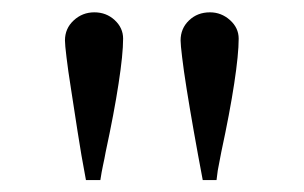

<svg xmlns="http://www.w3.org/2000/svg" viewBox="-20 -773 495 313"><path d="M310.5 -479.5Q302.7 -520.5 295.9 -559.1Q289.1 -597.7 284.2 -628.4Q279.3 -659.2 276.9 -679.7Q274.4 -700.2 274.4 -707Q274.4 -726.6 288.1 -739.7Q301.8 -752.9 322.3 -752.9Q340.8 -752.9 355 -740.2Q369.1 -727.5 369.1 -710Q369.1 -684.6 361.8 -636.7Q354.5 -588.9 340.8 -525.4L335 -495.1L333 -479.5ZM120.1 -479.5Q112.3 -520.5 106.4 -559.1Q100.6 -597.7 95.7 -628.4Q90.8 -659.2 88.4 -679.7Q85.9 -700.2 85.9 -707Q85.9 -726.6 100.1 -739.7Q114.3 -752.9 133.8 -752.9Q153.3 -752.9 167 -740.2Q180.7 -727.5 180.7 -710Q180.7 -684.6 173.3 -636.7Q166 -588.9 152.3 -525.4Q150.4 -514.6 147.9 -503.4Q145.5 -492.2 143.6 -479.5Z"/></svg>

Font: Jomolhari
Style: Regular
Weight: 400
Designer: Christopher J. Fynn
Foundry: Christopher  J.  Fynn (Karma Drubgy¸ Tenzin).
Version: Version 1.000